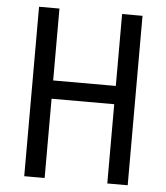

<svg xmlns="http://www.w3.org/2000/svg" viewBox="-52 -760 698 806"><g transform="rotate(5 297.5 -357.0)"><path d="M516 0V-714H430V-411H166V-714H80V0H166V-334H430V0Z"/></g></svg>

Font: Noto Sans Lao UI Cond
Style: Regular
Weight: 400
Width: 3
Designer: Monotype Design Team
Foundry: Monotype Imaging Inc.
Version: Version 2.000